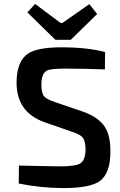

<svg xmlns="http://www.w3.org/2000/svg" viewBox="-20 -942 608 974"><path d="M339 -740H261L119 -879L158 -922L288 -825H296L433 -921L473 -871ZM206 -322Q65 -372 64 -521Q64 -631 122 -670Q170 -702 293 -702Q421 -702 513 -678L512 -590Q394 -594 310 -594Q238 -594 218 -584Q190 -569 190 -511Q190 -468 205 -452Q217 -438 262 -423L397 -377Q478 -349 510 -301Q540 -257 540 -177Q541 -64 487 -24Q438 12 302 12Q189 12 75 -11L76 -102Q252 -98 282 -98Q363 -98 387 -113Q414 -130 414 -186Q413 -229 398 -246Q386 -260 344 -274Z"/></svg>

Font: Taylor Sans Upright Semi Bold
Style: Regular
Weight: 600
Italic angle: -8°
Designer: Natanael Gama
Version: Version 1.001 September 8, 2015